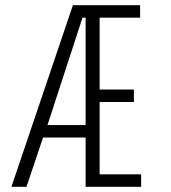

<svg xmlns="http://www.w3.org/2000/svg" viewBox="-20 -720 660 740"><path d="M364 -48V-327H496V-375H364V-652H520V-700H261L24 0H82L146 -190H310V0H524V-48ZM310 -238H163L298 -652H310Z"/></svg>

Font: Space Text Light
Style: Regular
Weight: 300
Designer: Florian Karsten (Space Text), Colophon Foundry (Space Mono)
Foundry: Florian Karsten
Version: Version 1.003;PS 001.003;hotconv 1.0.88;makeotf.lib2.5.64775